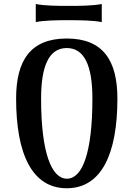

<svg xmlns="http://www.w3.org/2000/svg" viewBox="-20 -954 684 983"><path d="M322.8 -39.1C244.1 -39.1 190.4 -170.9 190.4 -449.2C190.4 -621.6 233.4 -708 321.8 -708C410.2 -708 453.1 -621.6 453.1 -449.2C453.1 -170.9 401.4 -39.1 322.8 -39.1ZM321.8 9.8C498.5 9.8 581.1 -164.1 581.1 -449.2C581.1 -643.6 508.3 -756.8 321.8 -756.8C135.3 -756.8 62.5 -643.6 62.5 -449.2C62.5 -164.1 145 9.8 321.8 9.8ZM335 -923.8C274.9 -923.8 206.1 -924.3 163.1 -933.6V-840.8C206.1 -850.1 274.9 -850.6 335 -850.6C390.1 -850.6 459.5 -849.6 501 -840.8V-933.6C459.5 -924.8 390.1 -923.8 335 -923.8Z"/></svg>

Font: Amarante
Style: Regular
Weight: 400
Designer: Karolina Lach
Foundry: Sorkin Type Co.
Version: Version 1.001